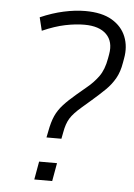

<svg xmlns="http://www.w3.org/2000/svg" viewBox="-51 -729 537 769"><g transform="rotate(5 217.5 -345.0)"><path d="M262 -635Q227 -635 185.5 -626.5Q144 -618 94 -596L81 -649Q129 -670 175 -680Q221 -690 261 -690Q328 -690 368.5 -666Q409 -642 425 -602Q441 -562 432 -514L429 -497Q423 -460 408 -433.5Q393 -407 370.5 -385Q348 -363 318 -337L281 -305Q248 -277 234.5 -255Q221 -233 215 -198L210 -172H150L155 -197Q162 -235 173 -259.5Q184 -284 204 -306Q224 -328 256 -355L294 -387Q320 -408 340 -435.5Q360 -463 368 -509L371 -526Q380 -577 351 -606Q322 -635 262 -635ZM188 0H116L129 -73H201Z"/></g></svg>

Font: Inria Sans Light
Style: Italic
Weight: 300
Italic angle: -10°
Designer: Black Foundry Team
Foundry: Black Foundry
Version: Version 1.2; ttfautohint (v1.8.3)